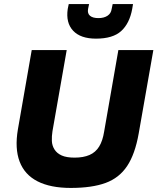

<svg xmlns="http://www.w3.org/2000/svg" viewBox="-20 -914 774 944"><path d="M328 10Q228 10 164.5 -22.5Q101 -55 76.5 -119.5Q52 -184 68 -278L136 -668H308L238 -269Q234 -244 235 -221Q236 -198 248 -179Q260 -160 283.5 -149.5Q307 -139 347 -139Q390 -139 420 -152Q450 -165 467.5 -193.5Q485 -222 492 -267L562 -668H734L662 -258Q644 -156 605 -97.5Q566 -39 499 -14.5Q432 10 328 10ZM452 -724Q376 -724 339.5 -763Q303 -802 313 -870L318 -894H418L413 -870Q409 -848 422.5 -836.5Q436 -825 464 -825Q491 -825 508.5 -836.5Q526 -848 529 -870L534 -894H634L630 -870Q617 -799 576 -761.5Q535 -724 452 -724Z"/></svg>

Font: Gantari ExtraBold
Style: Italic
Weight: 800
Italic angle: -10°
Designer: Anugrah Pasau
Foundry: Lafontype
Version: Version 1.000